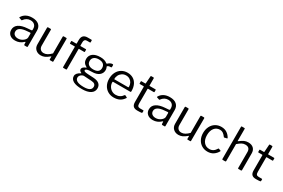

<svg xmlns="http://www.w3.org/2000/svg" viewBox="126 -2134 5453 3701"><g transform="rotate(30 2852.0 -283.5)"><path d="M207 10Q129 10 84.5 -29.5Q40 -69 40 -135Q40 -215 107.5 -261Q175 -307 303 -315L381 -321Q398 -323 398 -336V-363Q398 -417 364.5 -448.5Q331 -480 274 -480Q186 -480 130 -400Q127 -395 124 -393.5Q121 -392 116 -394L62 -412Q57 -414 57 -419Q57 -422 60 -428Q90 -481 145.5 -510.5Q201 -540 277 -540Q375 -540 427 -494.5Q479 -449 479 -369V-15Q479 -6 476 -3Q473 0 465 0H415Q403 0 401 -16L399 -62Q398 -69 394 -69Q390 -69 385 -64Q308 10 207 10ZM383 -270 318 -264Q225 -258 174.5 -228Q124 -198 124 -145Q124 -102 154.5 -77Q185 -52 236 -52Q267 -52 297 -63Q327 -74 350 -93Q373 -111 385.5 -131.5Q398 -152 398 -171V-254Q398 -270 383 -270Z M966 -143V-516Q966 -530 982 -530H1037Q1051 -530 1051 -516L1049 -13Q1049 0 1038 0H980Q969 0 969 -11V-70Q969 -82 960 -73Q906 -27 864 -8.5Q822 10 778 10Q708 10 663 -32Q618 -74 618 -143V-515Q618 -530 633 -530H689Q702 -530 702 -516V-165Q702 -115 729.5 -85.5Q757 -56 805 -56Q846 -56 885.5 -78.5Q925 -101 966 -143Z M1482 -520V-477Q1482 -468 1472 -468H1358Q1350 -468 1350 -459V-14Q1350 0 1338 0H1277Q1266 0 1266 -13V-460Q1266 -468 1259 -468H1161Q1151 -468 1151 -477V-520Q1151 -530 1162 -530H1257Q1266 -530 1266 -540V-613Q1266 -742 1391 -742H1474Q1487 -742 1487 -730V-691Q1487 -681 1476 -681H1406Q1348 -681 1348 -609V-539Q1348 -530 1357 -530H1472Q1482 -530 1482 -520Z M2081 -523V-488Q2081 -478 2076.5 -473.5Q2072 -469 2061 -470Q2028 -470 2009 -461Q1985 -451 1989 -438Q1990 -434 1995 -423Q2000 -412 2003 -398.5Q2006 -385 2006 -370Q2006 -299 1950.5 -254Q1895 -209 1789 -209Q1718 -209 1687 -197Q1656 -185 1656 -166Q1656 -151 1677 -143.5Q1698 -136 1747 -133L1876 -126Q1962 -121 2004 -85Q2046 -49 2046 13Q2046 89 1979.5 132Q1913 175 1790 175Q1663 175 1596.5 138.5Q1530 102 1530 34Q1530 -33 1624 -79Q1635 -84 1624 -90Q1578 -110 1578 -149Q1578 -171 1598.5 -191Q1619 -211 1657 -224Q1662 -225 1662 -229Q1662 -234 1657 -236Q1613 -259 1592 -291.5Q1571 -324 1571 -370Q1571 -448 1630 -493Q1689 -538 1797 -538Q1892 -538 1947 -493Q1954 -488 1957 -488Q1961 -488 1968 -493Q1987 -512 2012.5 -525.5Q2038 -539 2062 -539Q2081 -539 2081 -523ZM1927 -371Q1927 -425 1892 -455Q1857 -485 1789 -485Q1723 -485 1686 -454.5Q1649 -424 1649 -371Q1649 -319 1685.5 -290.5Q1722 -262 1789 -262Q1858 -262 1892.5 -290Q1927 -318 1927 -371ZM1701 -65Q1683 -66 1660 -54.5Q1637 -43 1621 -22Q1605 -1 1605 24Q1605 72 1654 97.5Q1703 123 1799 123Q1968 123 1968 23Q1968 -12 1944.5 -32Q1921 -52 1868 -55Z M2408 -54Q2508 -54 2564 -137Q2568 -141 2571 -141.5Q2574 -142 2578 -140L2620 -119Q2628 -114 2622 -105Q2583 -45 2529 -17.5Q2475 10 2400 10Q2327 10 2269 -24Q2211 -58 2178.5 -119.5Q2146 -181 2146 -260Q2146 -345 2179 -408.5Q2212 -472 2269.5 -506Q2327 -540 2399 -540Q2471 -540 2525.5 -508Q2580 -476 2610 -414.5Q2640 -353 2640 -269V-265Q2640 -256 2637 -251.5Q2634 -247 2625 -247H2242Q2233 -247 2233 -232Q2233 -184 2256.5 -143Q2280 -102 2320 -78Q2360 -54 2408 -54ZM2539 -302Q2550 -302 2553 -304.5Q2556 -307 2556 -316Q2556 -360 2537.5 -397.5Q2519 -435 2483.5 -457.5Q2448 -480 2401 -480Q2350 -480 2312 -454.5Q2274 -429 2254 -388.5Q2234 -348 2235 -302Z M2894 -468Q2886 -468 2886 -459V-142Q2886 -97 2901 -80Q2916 -63 2950 -63H3019Q3030 -63 3030 -52L3029 -18Q3029 -8 3017 -5Q2991 0 2923 0Q2860 0 2831 -29.5Q2802 -59 2802 -123V-457Q2802 -468 2792 -468H2712Q2701 -468 2701 -478V-520Q2701 -530 2711 -530H2796Q2803 -530 2803 -538L2814 -697Q2814 -710 2825 -710H2875Q2887 -710 2887 -696V-538Q2887 -530 2895 -530H3021Q3032 -530 3032 -521V-478Q3032 -468 3021 -468Z M3271 10Q3193 10 3148.5 -29.5Q3104 -69 3104 -135Q3104 -215 3171.5 -261Q3239 -307 3367 -315L3445 -321Q3462 -323 3462 -336V-363Q3462 -417 3428.5 -448.5Q3395 -480 3338 -480Q3250 -480 3194 -400Q3191 -395 3188 -393.5Q3185 -392 3180 -394L3126 -412Q3121 -414 3121 -419Q3121 -422 3124 -428Q3154 -481 3209.5 -510.5Q3265 -540 3341 -540Q3439 -540 3491 -494.5Q3543 -449 3543 -369V-15Q3543 -6 3540 -3Q3537 0 3529 0H3479Q3467 0 3465 -16L3463 -62Q3462 -69 3458 -69Q3454 -69 3449 -64Q3372 10 3271 10ZM3447 -270 3382 -264Q3289 -258 3238.5 -228Q3188 -198 3188 -145Q3188 -102 3218.5 -77Q3249 -52 3300 -52Q3331 -52 3361 -63Q3391 -74 3414 -93Q3437 -111 3449.5 -131.5Q3462 -152 3462 -171V-254Q3462 -270 3447 -270Z M4030 -143V-516Q4030 -530 4046 -530H4101Q4115 -530 4115 -516L4113 -13Q4113 0 4102 0H4044Q4033 0 4033 -11V-70Q4033 -82 4024 -73Q3970 -27 3928 -8.5Q3886 10 3842 10Q3772 10 3727 -32Q3682 -74 3682 -143V-515Q3682 -530 3697 -530H3753Q3766 -530 3766 -516V-165Q3766 -115 3793.5 -85.5Q3821 -56 3869 -56Q3910 -56 3949.5 -78.5Q3989 -101 4030 -143Z M4695 -416 4697 -408Q4697 -402 4690 -401L4635 -388L4632 -387Q4627 -387 4622 -395Q4590 -438 4560.5 -458Q4531 -478 4493 -478Q4415 -478 4369 -420.5Q4323 -363 4323 -265Q4323 -166 4369.5 -109Q4416 -52 4495 -52Q4542 -52 4577.5 -75Q4613 -98 4642 -146Q4645 -151 4648 -151.5Q4651 -152 4655 -150L4698 -134Q4705 -131 4702 -121Q4671 -63 4617 -26.5Q4563 10 4488 10Q4415 10 4358 -24.5Q4301 -59 4269 -121Q4237 -183 4237 -263Q4237 -343 4269 -406.5Q4301 -470 4358.5 -505Q4416 -540 4488 -540Q4561 -540 4612.5 -506Q4664 -472 4695 -416Z M4811 -13V-729Q4811 -742 4822 -742H4881Q4892 -742 4892 -730V-463Q4892 -452 4901 -460Q4958 -504 4998 -522Q5038 -540 5086 -540Q5163 -540 5204.5 -499Q5246 -458 5246 -388V-16Q5246 0 5231 0H5175Q5162 0 5162 -13V-370Q5162 -420 5136.5 -447Q5111 -474 5058 -474Q5016 -474 4981.5 -455.5Q4947 -437 4895 -393V-15Q4895 0 4879 0H4824Q4811 0 4811 -13Z M5534 -468Q5526 -468 5526 -459V-142Q5526 -97 5541 -80Q5556 -63 5590 -63H5659Q5670 -63 5670 -52L5669 -18Q5669 -8 5657 -5Q5631 0 5563 0Q5500 0 5471 -29.5Q5442 -59 5442 -123V-457Q5442 -468 5432 -468H5352Q5341 -468 5341 -478V-520Q5341 -530 5351 -530H5436Q5443 -530 5443 -538L5454 -697Q5454 -710 5465 -710H5515Q5527 -710 5527 -696V-538Q5527 -530 5535 -530H5661Q5672 -530 5672 -521V-478Q5672 -468 5661 -468Z"/></g></svg>

Font: Libre Franklin
Style: Regular
Weight: 400
Designer: Pablo Impallari, Rodrigo Fuenzalida
Foundry: Impallari Type
Version: Version 1.002; ttfautohint (v1.5)